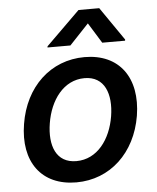

<svg xmlns="http://www.w3.org/2000/svg" viewBox="-54 -815 714 872"><g transform="rotate(-5 302.5 -378.5)"><path d="M259.2 11C413.7 11 531.2 -99.8 558.9 -266.3C586.6 -437.9 503.2 -552.6 344.8 -552.6C190 -552.6 72.1 -441.8 45.1 -274.1C17 -103.7 100.1 11 259.2 11ZM161.9 -266.7C178.6 -371.1 240.8 -457.4 336.6 -457.4C428.3 -457.4 458.1 -375 442.1 -274.9C425.1 -170.1 362.9 -85.2 267.4 -85.2C175.1 -85.2 145.6 -166.5 161.9 -266.7ZM181.5 -610.8H285.9L373.6 -703.8L431.1 -610.8H535.2L535.9 -616.1L431.1 -768.1H336.6L182.2 -616.1Z"/></g></svg>

Font: Magic Ui Pro Semi Bold
Style: Italic
Weight: 600
Italic angle: -9.39999°
Designer: Stefan Endress, Andreas Faust
Version: Version 1.000;FEAKit 1.0